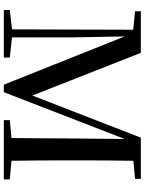

<svg xmlns="http://www.w3.org/2000/svg" viewBox="107 -882 775 1030"><g transform="rotate(90 495.0 -367.5)"><path d="M720 0H943V-32L843 -41C841 -140 841 -241 841 -342V-393C841 -494 841 -596 843 -695L940 -704V-735H719L493 -153L264 -735H41V-704L140 -694L138 -44L34 -32V0H289V-32L181 -44V-371L176 -648L435 0H475L726 -648L723 -326C722 -240 723 -141 721 -41L625 -32V0Z"/></g></svg>

Font: Noto Serif JP SemiBold
Style: Regular
Weight: 600
Designer: Ryoko NISHIZUKA 西塚涼子 (kana & ideographs); Frank Grießhammer (Latin, Greek & Cyrillic); Wenlong ZHANG 张文龙 (bopomofo); San
Foundry: Adobe
Version: Version 2.001;hotconv 1.1.0;makeotfexe 2.6.0